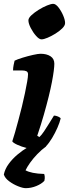

<svg xmlns="http://www.w3.org/2000/svg" viewBox="-29 -780 359 1000"><path d="M178 0Q146 0 114 -8Q82 -16 60 -26.5Q38 -37 35 -44Q41 -61 49 -89.5Q57 -118 66.5 -153Q76 -188 85 -224.5Q94 -261 101 -295Q108 -329 112.5 -354.5Q117 -380 117 -393Q117 -405 108.5 -409Q100 -413 86 -413H39Q39 -427 42 -441.5Q45 -456 47 -464Q61 -471 88.5 -479.5Q116 -488 143 -494Q170 -500 182 -500Q214 -500 234 -487Q254 -474 254 -448Q254 -435 251 -411Q248 -387 241.5 -353Q235 -319 224.5 -276.5Q214 -234 199.5 -183Q185 -132 165 -73L176 -66Q187 -76 200.5 -96Q214 -116 228 -139Q242 -162 252 -178Q262 -178 273.5 -173Q285 -168 287 -163Q282 -142 270 -114.5Q258 -87 242 -60.5Q226 -34 209.5 -17Q193 0 178 0ZM187 -575Q175 -575 159 -593Q143 -611 131 -634.5Q119 -658 119 -674Q119 -686 134.5 -700.5Q150 -715 172.5 -729Q195 -743 216 -751.5Q237 -760 248 -760Q261 -760 275.5 -741.5Q290 -723 300 -699.5Q310 -676 310 -660Q310 -647 295.5 -632.5Q281 -618 260 -605Q239 -592 219 -583.5Q199 -575 187 -575ZM105 200Q90 200 65 190Q40 180 18.5 164Q-3 148 -9 129Q-3 100 16 74Q35 48 61.5 25.5Q88 3 117 -14L212 -18Q187 0 165 23Q143 46 127.5 68Q112 90 104 107Q118 115 142 120Q166 125 201 126Q203 131 204 140Q205 149 202 162Q187 178 160 189Q133 200 105 200Z"/></svg>

Font: Texturina 12pt Black
Style: Italic
Weight: 900
Italic angle: -11°
Designer: Guillermo Torres Carreño
Foundry: Omnibus-Type
Version: Version 1.002